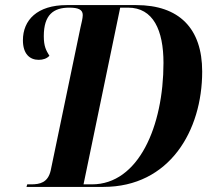

<svg xmlns="http://www.w3.org/2000/svg" viewBox="-20 -734 833 754"><path d="M84 0H386C646 0 774 -221 774 -453C774 -623 683 -714 515 -714H242C126 -714 70 -655 70 -576C70 -522 97 -499 132 -499C149 -499 164 -504 174 -515C161 -536 152 -552 152 -592C152 -676 190 -704 252 -704C286 -704 305 -697 305 -675C305 -663 300 -643 296 -626L179 -64C168 -17 137 -10 102 -10H87ZM341 -10H308L452 -704H483C582 -704 622 -615 622 -487C622 -238 524 -10 341 -10Z"/></svg>

Font: Noto Serif Display Condensed
Style: Bold Italic
Weight: 700
Width: 3
Italic angle: -12°
Designer: Monotype Design Team
Foundry: Monotype Imaging Inc.
Version: Version 2.009